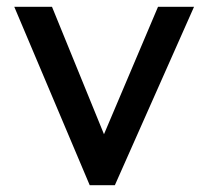

<svg xmlns="http://www.w3.org/2000/svg" viewBox="-20 -545 613 565"><path d="M244 0 22 -525H133L286 -150L445 -525H551L318 0Z"/></svg>

Font: Readex Pro
Style: Regular
Weight: 400
Designer: Bonnie Shaver-Troup, Thomas Jockin
Foundry: Lexend
Version: Version 1.204; ttfautohint (v1.8.4.7-5d5b)